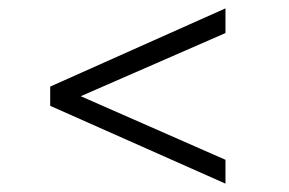

<svg xmlns="http://www.w3.org/2000/svg" viewBox="-20 -579 690 459"><path d="M519 -140 100 -326V-372L519 -559V-500L173 -349L519 -197Z"/></svg>

Font: REM ExtraLight
Style: Regular
Weight: 250
Designer: Octavio Pardo
Foundry: Ashler Design
Version: Version 1.005;gftools[0.9.28]